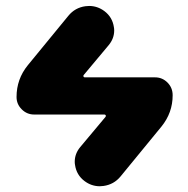

<svg xmlns="http://www.w3.org/2000/svg" viewBox="-20 -610 636 651"><path d="M505.9 -347.7Q530.3 -347.7 547.9 -330.1Q565.4 -312.5 565.4 -287.1Q565.4 -227.5 527.3 -180.7L388.7 -11.7Q366.2 15.6 331.1 20.5Q324.2 21.5 318.4 21.5Q290 21.5 266.6 3.9Q239.3 -16.6 234.4 -50.8Q233.4 -55.7 233.4 -61.5Q233.4 -88.9 252 -111.3L337.9 -213.9Q339.8 -216.8 338.4 -219.2Q336.9 -221.7 334 -221.7H95.7Q71.3 -221.7 53.7 -239.3Q36.1 -256.8 36.1 -281.2Q36.1 -341.8 74.2 -388.7L211.9 -556.6Q234.4 -584 269.5 -588.9Q276.4 -589.8 282.2 -589.8Q310.5 -589.8 334 -572.3Q361.3 -551.8 366.2 -517.6Q367.2 -512.7 367.2 -506.8Q367.2 -479.5 348.6 -457L263.7 -355.5Q261.7 -352.5 263.2 -350.1Q264.6 -347.7 267.6 -347.7Z"/></svg>

Font: Gen Jyuu GothicX Heavy
Style: Bold
Weight: 900
Designer: [Source Han Sans]
Ryoko NISHIZUKA  (kana & ideographs); Paul D. Hunt (Latin, Greek & Cyrillic); Wenlong ZHANG  (bopomofo
Version: Version 1.002.20150607